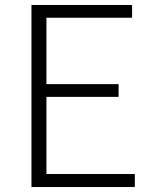

<svg xmlns="http://www.w3.org/2000/svg" viewBox="-20 -749 613 769"><path d="M509 -729V-678H166V-412H455V-361H166V-52H520V0H106V-729Z"/></svg>

Font: Kinto Sans Light
Style: Regular
Weight: 300
Designer: Authors: Ryoko NISHIZUKA  (kana & ideographs); Paul D. Hunt (Latin, Greek & Cyrillic); Wenlong ZHANG  (bopomofo); Sandol
Foundry: Adobe Systems Incorporated, ookami Inc.
Version: Version 0.001